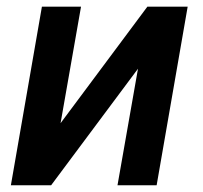

<svg xmlns="http://www.w3.org/2000/svg" viewBox="-20 -548 602 568"><path d="M416 -528.3H535.2L443.4 0H327.6L388.2 -344.7L131.3 0H12.2L104 -528.3H219.7L159.2 -183.6Z"/></svg>

Font: Roboto Medium
Style: Italic
Weight: 500
Italic angle: -12°
Designer: Google
Version: Version 2.134; 2016